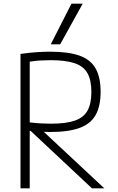

<svg xmlns="http://www.w3.org/2000/svg" viewBox="-20 -1020 640 1040"><path d="M91 -728Q142 -735 180 -737.5Q218 -740 252 -740Q351 -740 411 -718.5Q471 -697 498 -649Q525 -601 525 -523Q525 -445 498 -397Q471 -349 411 -327Q351 -305 252 -305Q235 -305 217 -306L545 0H478L146 -311Q144 -311 141 -311V0H91ZM141 -357Q175 -353 202.5 -351.5Q230 -350 256 -350Q337 -350 385 -366.5Q433 -383 454 -421Q475 -459 475 -522Q475 -585 454 -623Q433 -661 384.5 -677.5Q336 -694 255 -694Q228 -694 200.5 -692.5Q173 -691 141 -686ZM306 -780H255L367 -1000H428Z"/></svg>

Font: M PLUS Code Latin 60 Light
Style: Regular
Weight: 300
Width: 7
Monospace: yes
Designer: Coji Morishita
Foundry: UNDERFOREST DESIGN
Version: Version 1.005; ttfautohint (v1.8.3)